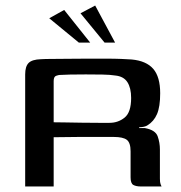

<svg xmlns="http://www.w3.org/2000/svg" viewBox="-20 -674 654 694"><path d="M358 -179Q358 -179 332.5 -179Q307 -179 265 -179Q223 -179 174 -178V0H71V-405Q71 -434 83.5 -446.5Q96 -459 128 -460Q143 -461 169 -461Q195 -461 228 -461.5Q261 -462 295.5 -462Q330 -462 362 -462Q394 -462 418.5 -461Q443 -460 456 -459Q509 -454 534 -425Q559 -396 559 -337Q559 -288 547.5 -261.5Q536 -235 513 -221Q509 -218 500.5 -216Q492 -214 483 -214V-211Q488 -211 494 -211Q500 -211 504 -211Q542 -204 550 -181Q558 -158 558 -134V-28Q558 -15 560.5 -8Q563 -1 564 0H489Q472 0 462 -5.5Q452 -11 452 -33V-127Q452 -158 438.5 -168.5Q425 -179 391 -179ZM174 -232Q187 -232 214.5 -231.5Q242 -231 275 -230.5Q308 -230 336 -230Q364 -230 376 -230Q407 -230 430.5 -249Q454 -268 454 -320Q454 -356 440.5 -377Q427 -398 397 -401Q379 -404 350 -404.5Q321 -405 290 -405Q259 -405 233.5 -404.5Q208 -404 195 -403Q192 -403 183 -400Q174 -397 174 -381ZM265 -520 158 -608 212 -638 306 -520ZM358 -520 271 -626 324 -654 396 -520Z"/></svg>

Font: Genos Thin Medium
Style: Regular
Weight: 500
Version: Version 1.010